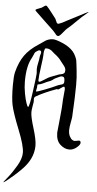

<svg xmlns="http://www.w3.org/2000/svg" viewBox="-73 -1011 649 1288"><g transform="rotate(5 251.0 -367.0)"><path d="M471.7 -952.1Q471.7 -950.2 462.9 -943.4Q429.7 -917 395.5 -882.3Q361.3 -847.7 336.9 -828.1Q329.1 -821.3 317.9 -807.1Q306.6 -793 297.4 -783.2Q288.1 -773.4 280.3 -773.4Q273.4 -773.4 267.6 -780.3Q252.9 -798.8 241.7 -810.1Q230.5 -821.3 213.9 -836.4Q197.3 -851.6 189.5 -859.4Q125 -921.9 118.2 -927.7Q115.2 -930.7 115.2 -933.6Q115.2 -937.5 122.1 -940.4Q128.9 -943.4 139.2 -947.3Q149.4 -951.2 154.3 -953.1Q157.2 -954.1 167.5 -961.9Q177.7 -969.7 182.6 -969.7Q186.5 -969.7 189.5 -966.8Q202.1 -954.1 222.2 -927.7Q242.2 -901.4 250 -891.6Q253.9 -887.7 257.3 -877.9Q260.7 -868.2 264.6 -861.8Q268.6 -855.5 274.4 -855.5Q277.3 -855.5 279.3 -856.4Q303.7 -865.2 315.4 -872.6Q327.1 -879.9 334 -882.8Q349.6 -890.6 383.8 -908.2Q418 -925.8 442.9 -939Q467.8 -952.1 471.7 -952.1ZM168.9 -389.6Q174.8 -389.6 222.7 -407.7Q270.5 -425.8 311.5 -445.3Q315.4 -447.3 328.1 -450.2Q340.8 -453.1 345.2 -458Q349.6 -462.9 349.6 -473.6Q349.6 -499 341.8 -502.9Q335.9 -505.9 329.1 -505.9Q321.3 -505.9 306.6 -498Q292 -490.2 288.1 -489.3Q281.2 -486.3 271.5 -478Q261.7 -469.7 243.2 -463.9Q233.4 -460.9 213.9 -450.7Q194.3 -440.4 176.8 -438.5Q172.9 -438.5 171.9 -435.5Q170.9 -432.6 170.9 -426.8Q170.9 -420.9 170.9 -418.9Q170.9 -417 168.5 -406.7Q166 -396.5 166 -393.6Q166 -389.6 168.9 -389.6ZM194.3 -636.7Q194.3 -624 185.1 -558.1Q175.8 -492.2 175.8 -467.8Q175.8 -457 182.6 -457Q189.5 -457 215.3 -474.1Q241.2 -491.2 252 -495.1Q284.2 -506.8 305.7 -515.6Q309.6 -517.6 323.7 -520Q337.9 -522.5 343.8 -528.8Q349.6 -535.2 349.6 -548.8Q349.6 -558.6 344.7 -567.4Q339.8 -576.2 329.6 -588.4Q319.3 -600.6 315.4 -606.4Q299.8 -629.9 266.6 -654.3Q263.7 -656.2 255.9 -663.6Q248 -670.9 244.6 -673.3Q241.2 -675.8 233.9 -679.2Q226.6 -682.6 218.8 -683.6Q203.1 -685.5 201.2 -680.7Q194.3 -664.1 194.3 -647.5ZM122.1 -282.2Q130.9 -282.2 145.5 -388.7Q160.2 -495.1 160.2 -510.7Q160.2 -518.6 159.2 -526.4Q158.2 -534.2 158.2 -540Q158.2 -556.6 164.1 -583Q169.9 -609.4 170.9 -624Q170.9 -628.9 174.3 -638.7Q177.7 -648.4 177.7 -653.3Q177.7 -667 165 -667Q158.2 -667 143.6 -656.2Q136.7 -651.4 134.3 -646.5Q131.8 -641.6 128.4 -632.3Q125 -623 119.1 -612.3Q85.9 -555.7 85.9 -450.2Q85.9 -411.1 93.8 -369.6Q101.6 -328.1 109.9 -305.2Q118.2 -282.2 122.1 -282.2ZM0 236.3Q0 234.4 28.3 199.7Q56.6 165 85.4 115.7Q114.3 66.4 114.3 27.3Q114.3 -19.5 71.8 -125.5Q29.3 -231.4 17.6 -285.2Q7.8 -332 7.8 -418.9Q7.8 -479.5 14.6 -506.8Q32.2 -576.2 64.5 -621.6Q96.7 -667 156.2 -705.1Q164.1 -710 177.7 -719.7Q191.4 -729.5 199.7 -734.9Q208 -740.2 221.7 -744.6Q235.4 -749 249 -749Q269.5 -749 314.9 -729.5Q360.4 -710 386.7 -680.7Q399.4 -666 407.2 -648.4Q415 -630.9 417 -621.6Q418.9 -612.3 421.9 -584Q424.8 -555.7 425.8 -548.8Q430.7 -511.7 430.7 -456.1Q430.7 -379.9 422.9 -243.2Q422.9 -235.4 416.5 -203.1Q410.2 -170.9 410.2 -151.4Q410.2 -126 419.4 -108.9Q428.7 -91.8 438 -86.9Q447.3 -82 453.1 -82Q458 -82 468.3 -84.5Q478.5 -86.9 482.4 -86.9Q494.1 -86.9 494.1 -72.3Q494.1 -59.6 471.2 -40.5Q448.2 -21.5 422.9 -21.5Q389.6 -21.5 360.8 -47.9Q332 -74.2 332 -127.9Q332 -128.9 341.3 -219.7Q350.6 -310.5 350.6 -338.9V-345.7Q350.6 -356.4 354 -383.3Q357.4 -410.2 357.4 -419.9Q357.4 -438.5 349.6 -438.5Q345.7 -438.5 329.6 -426.8Q313.5 -415 309.6 -415Q308.6 -415 308.6 -417Q308.6 -418.9 306.6 -418.9Q217.8 -386.7 165 -355.5Q156.2 -350.6 156.2 -335.9Q156.2 -334 156.7 -330.1Q157.2 -326.2 157.2 -324.2Q157.2 -317.4 152.3 -291.5Q147.5 -265.6 147.5 -249Q147.5 -217.8 170.9 -142.6Q194.3 -67.4 194.3 -28.3Q194.3 44.9 143.6 108.4Q119.1 139.6 63.5 188Q7.8 236.3 0 236.3Z"/></g></svg>

Font: Isabella
Style: Medium
Weight: 500
Designer: John Stracke
Version: Version 001.202